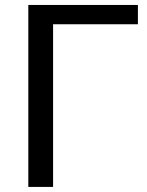

<svg xmlns="http://www.w3.org/2000/svg" viewBox="-20 -736 578 756"><path d="M189 0H91.5V-716.5H523V-640.5H189Z"/></svg>

Font: Verano Sans
Style: Regular
Weight: 400
Designer: Lukasz Dziedzic with Adam Twardoch and Botio Nikoltchev
Foundry: tyPoland Lukasz Dziedzic
Version: Version 3.001;December 28, 2019;FontCreator 12.0.0.2547 64-b